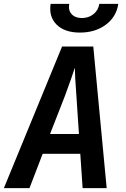

<svg xmlns="http://www.w3.org/2000/svg" viewBox="-29 -970 649 990"><path d="M-9 0 291 -730H452L521 0H397L385 -177H191L123 0ZM229 -279H378L365 -475Q361 -524 359 -563.5Q357 -603 357 -621Q351 -603 337.5 -563.5Q324 -524 306 -476ZM383 -802Q305 -802 263.5 -842.5Q222 -883 232 -950H328Q322 -917 340.5 -897Q359 -877 393 -877Q428 -877 453 -897Q478 -917 483 -950H581Q571 -883 516.5 -842.5Q462 -802 383 -802Z"/></svg>

Font: JetBrains Mono NL
Style: Bold Italic
Weight: 700
Italic angle: -9°
Designer: Philipp Nurullin, Konstantin Bulenkov
Foundry: JetBrains
Version: Version 2.304; ttfautohint (v1.8.4.7-5d5b)